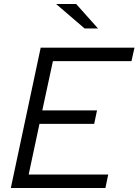

<svg xmlns="http://www.w3.org/2000/svg" viewBox="-20 -938 691 958"><path d="M34 0 183 -700H651L636 -633H244L191 -387H464L450 -320H177L123 -67H520L506 0ZM402 -796 260 -918H360L469 -796Z"/></svg>

Font: Red Hat Text VF
Style: Italic
Weight: 400
Italic angle: -12°
Designer: Pentagram, MCKL
Foundry: Pentagram, MCKL
Version: Version 1.023